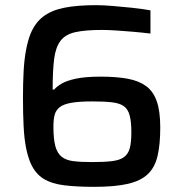

<svg xmlns="http://www.w3.org/2000/svg" viewBox="-20 -716 701 744"><path d="M345 8Q277 8 228.5 2Q180 -4 148.5 -23.5Q117 -43 99 -83Q88 -108 81 -143Q74 -178 71.5 -227Q69 -276 69 -338Q69 -394 71.5 -439.5Q74 -485 80.5 -520Q87 -555 97 -582Q115 -627 147 -651.5Q179 -676 229 -686Q279 -696 352 -696Q379 -696 415.5 -693Q452 -690 490.5 -686Q529 -682 563 -676V-586Q530 -590 495 -593Q460 -596 429 -598Q398 -600 375 -600Q311 -600 272.5 -591.5Q234 -583 215 -558.5Q196 -534 190 -489Q184 -444 184 -369H190Q199 -380 218 -391.5Q237 -403 273.5 -411Q310 -419 370 -419Q431 -419 474.5 -411Q518 -403 546 -382.5Q574 -362 587.5 -323.5Q601 -285 601 -222Q601 -156 590.5 -111.5Q580 -67 552.5 -41Q525 -15 475 -3.5Q425 8 345 8ZM337 -88Q383 -88 413 -91.5Q443 -95 459.5 -106.5Q476 -118 482.5 -140.5Q489 -163 489 -203Q489 -244 482.5 -268.5Q476 -293 460 -304.5Q444 -316 414.5 -319.5Q385 -323 337 -323Q286 -323 255.5 -317.5Q225 -312 210.5 -300Q196 -288 191.5 -270Q187 -252 187 -225Q187 -177 194.5 -149.5Q202 -122 219 -108.5Q236 -95 264.5 -91.5Q293 -88 337 -88Z"/></svg>

Font: Saira Thin Medium
Style: Regular
Weight: 500
Version: Version 1.101